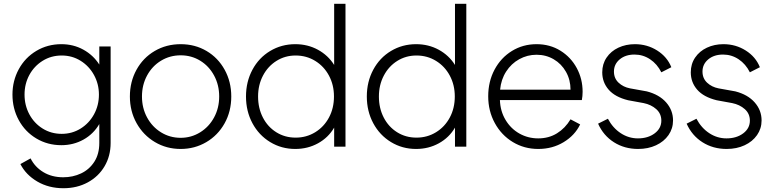

<svg xmlns="http://www.w3.org/2000/svg" viewBox="-20 -777 4089 1017"><path d="M88 92 142 62Q165 108 210 135Q255 162 315 162Q366 162 409.5 141.5Q453 121 479.5 80Q506 39 506 -20V-120Q475 -67 422 -37.5Q369 -8 305 -8Q232 -8 172.5 -43.5Q113 -79 79.5 -140.5Q46 -202 46 -276Q46 -349 79.5 -410.5Q113 -472 172.5 -507.5Q232 -543 305 -543Q369 -543 421.5 -514Q474 -485 506 -435V-531H566V-20Q566 49 534 103.5Q502 158 445 189Q388 220 316 220Q238 220 177.5 184.5Q117 149 88 92ZM307 -68Q362 -68 407 -96Q452 -124 478 -171.5Q504 -219 504 -276Q504 -332 478 -379.5Q452 -427 407 -455Q362 -483 307 -483Q251 -483 206 -455Q161 -427 135.5 -380Q110 -333 110 -276Q110 -219 135.5 -171.5Q161 -124 206 -96Q251 -68 307 -68Z M668 -266Q668 -344 703 -407.5Q738 -471 799.5 -507Q861 -543 937 -543Q1013 -543 1074 -507Q1135 -471 1170 -407.5Q1205 -344 1205 -266Q1205 -187 1169.5 -123.5Q1134 -60 1072.5 -24Q1011 12 937 12Q862 12 800.5 -24.5Q739 -61 703.5 -124.5Q668 -188 668 -266ZM937 -47Q993 -47 1040 -76Q1087 -105 1114 -155Q1141 -205 1141 -266Q1141 -327 1114 -377Q1087 -427 1040.5 -455.5Q994 -484 937 -484Q880 -484 833 -455.5Q786 -427 759 -377Q732 -327 732 -266Q732 -205 759 -155Q786 -105 833 -76Q880 -47 937 -47Z M1283 -266Q1283 -344 1317 -407.5Q1351 -471 1411 -507Q1471 -543 1544 -543Q1610 -543 1664 -513.5Q1718 -484 1750 -433V-757H1810V0H1750V-101Q1719 -48 1664.5 -18Q1610 12 1544 12Q1471 12 1411 -24.5Q1351 -61 1317 -124.5Q1283 -188 1283 -266ZM1546 -48Q1603 -48 1649.5 -76.5Q1696 -105 1722.5 -154.5Q1749 -204 1749 -266Q1749 -327 1722.5 -376.5Q1696 -426 1649.5 -454.5Q1603 -483 1546 -483Q1490 -483 1444.5 -454.5Q1399 -426 1373 -376.5Q1347 -327 1347 -266Q1347 -204 1372.5 -154.5Q1398 -105 1443.5 -76.5Q1489 -48 1546 -48Z M1923 -266Q1923 -344 1957 -407.5Q1991 -471 2051 -507Q2111 -543 2184 -543Q2250 -543 2304 -513.5Q2358 -484 2390 -433V-757H2450V0H2390V-101Q2359 -48 2304.5 -18Q2250 12 2184 12Q2111 12 2051 -24.5Q1991 -61 1957 -124.5Q1923 -188 1923 -266ZM2186 -48Q2243 -48 2289.5 -76.5Q2336 -105 2362.5 -154.5Q2389 -204 2389 -266Q2389 -327 2362.5 -376.5Q2336 -426 2289.5 -454.5Q2243 -483 2186 -483Q2130 -483 2084.5 -454.5Q2039 -426 2013 -376.5Q1987 -327 1987 -266Q1987 -204 2012.5 -154.5Q2038 -105 2083.5 -76.5Q2129 -48 2186 -48Z M2566 -267Q2566 -345 2599.5 -408Q2633 -471 2691.5 -507Q2750 -543 2822 -543Q2893 -543 2948.5 -508.5Q3004 -474 3035 -416.5Q3066 -359 3066 -291Q3066 -268 3062 -247H2628Q2630 -188 2658 -141.5Q2686 -95 2731.5 -69.5Q2777 -44 2831 -44Q2887 -44 2930.5 -71Q2974 -98 3002 -145L3053 -118Q3025 -60 2965.5 -24Q2906 12 2831 12Q2757 12 2696.5 -24.5Q2636 -61 2601 -125Q2566 -189 2566 -267ZM3002 -302Q3002 -354 2978 -396.5Q2954 -439 2913 -463Q2872 -487 2822 -487Q2773 -487 2730.5 -463.5Q2688 -440 2661 -398Q2634 -356 2629 -302Z M3148 -122 3200 -148Q3226 -99 3268 -71.5Q3310 -44 3359 -44Q3412 -44 3447.5 -70.5Q3483 -97 3483 -138Q3483 -175 3456 -199Q3429 -223 3389 -231L3307 -246Q3238 -263 3204 -302Q3170 -341 3170 -394Q3170 -438 3193 -472Q3216 -506 3255.5 -524.5Q3295 -543 3343 -543Q3408 -543 3461 -509.5Q3514 -476 3536 -421L3483 -394Q3461 -438 3423.5 -463Q3386 -488 3341 -488Q3293 -488 3262.5 -462.5Q3232 -437 3232 -398Q3232 -362 3256.5 -339Q3281 -316 3317 -309L3406 -293Q3472 -276 3508.5 -234.5Q3545 -193 3545 -139Q3545 -96 3521 -61.5Q3497 -27 3455 -7.5Q3413 12 3360 12Q3288 12 3232 -23.5Q3176 -59 3148 -122Z M3617 -122 3669 -148Q3695 -99 3737 -71.5Q3779 -44 3828 -44Q3881 -44 3916.5 -70.5Q3952 -97 3952 -138Q3952 -175 3925 -199Q3898 -223 3858 -231L3776 -246Q3707 -263 3673 -302Q3639 -341 3639 -394Q3639 -438 3662 -472Q3685 -506 3724.5 -524.5Q3764 -543 3812 -543Q3877 -543 3930 -509.5Q3983 -476 4005 -421L3952 -394Q3930 -438 3892.5 -463Q3855 -488 3810 -488Q3762 -488 3731.5 -462.5Q3701 -437 3701 -398Q3701 -362 3725.5 -339Q3750 -316 3786 -309L3875 -293Q3941 -276 3977.5 -234.5Q4014 -193 4014 -139Q4014 -96 3990 -61.5Q3966 -27 3924 -7.5Q3882 12 3829 12Q3757 12 3701 -23.5Q3645 -59 3617 -122Z"/></svg>

Font: BLUETTI 2.0 Extralight
Style: Roman
Weight: 200
Designer: Stijn de Vries
Foundry: tokotype
Version: Version 2.005;October 31, 2023;FontCreator 14.0.0.2814 64-bi